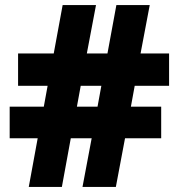

<svg xmlns="http://www.w3.org/2000/svg" viewBox="-20 -734 702 754"><path d="M509 -397H644V-524H532L568 -714H437L402 -524H321L357 -714H226L191 -524H51V-397H167L152 -315H18V-191H128L93 0H223L258 -191H340L304 0H435L471 -191H613V-315H494ZM282 -315 297 -397H378L363 -315Z"/></svg>

Font: Noto Sans Lao UI Blk
Style: Regular
Weight: 900
Designer: Monotype Design Team
Foundry: Monotype Imaging Inc.
Version: Version 2.000